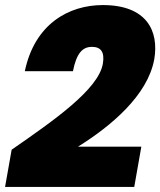

<svg xmlns="http://www.w3.org/2000/svg" viewBox="-35 -748 633 758"><path d="M-15 -10H495L523 -169H273C403 -250 548 -371 574 -514C593 -625 545 -728 371 -728C236 -728 102 -653 63 -467H253C267 -537 290 -563 328 -563C363 -563 379 -543 371 -496C353 -395 180 -274 11 -157Z"/></svg>

Font: SVN-Poppins ExtraBold
Style: Italic
Weight: 800
Italic angle: -10°
Designer: Ninad Kale (Devanagari), Jonny Pinhorn (Latin)
Foundry: Indian Type Foundry
Version: Version 3.002 2017